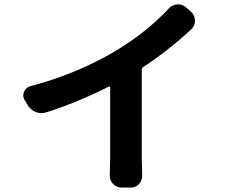

<svg xmlns="http://www.w3.org/2000/svg" viewBox="-20 -803 1040 867"><path d="M626 -500Q620.1 -496.1 620.1 -488.3V-86.9L622.1 -9.8Q622.1 10.7 608.4 27.3Q593.8 43.9 571.3 43.9H528.3Q505.9 43.9 490.2 27.3Q475.6 10.7 475.6 -9.8L477.5 -86.9V-407.2Q477.5 -410.2 475.6 -411.6Q473.6 -413.1 471.7 -412.1Q328.1 -339.8 189.5 -295.9Q178.7 -292 168 -292Q154.3 -292 141.6 -296.9Q118.2 -306.6 104.5 -329.1L90.8 -351.6Q85 -361.3 85 -372.1Q85 -380.9 88.9 -389.6Q97.7 -409.2 118.2 -414.1Q338.9 -472.7 516.6 -582Q647.5 -663.1 741.2 -763.7Q756.8 -781.2 780.3 -783.2Q782.2 -783.2 784.2 -783.2Q804.7 -783.2 820.3 -769.5L842.8 -750Q860.4 -733.4 860.4 -709Q860.4 -686.5 843.8 -670.9Q740.2 -574.2 626 -500Z"/></svg>

Font: Gen Jyuu Gothic Bold
Style: Bold
Weight: 700
Designer: [Source Han Sans]
Ryoko NISHIZUKA  (kana & ideographs); Paul D. Hunt (Latin, Greek & Cyrillic); Wenlong ZHANG  (bopomofo
Version: Version 1.002.20150607